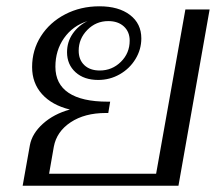

<svg xmlns="http://www.w3.org/2000/svg" viewBox="-20 -590 708 610"><path d="M646 -560 547 0H52L75 -129Q82 -166 116.5 -197Q151 -228 202 -242Q145 -256 113.5 -291Q82 -326 82 -377Q82 -431 110 -475Q138 -519 187 -544.5Q236 -570 296 -570Q357 -570 393 -542.5Q429 -515 429 -468Q429 -433 410.5 -402.5Q392 -372 360.5 -354Q329 -336 292 -336Q247 -336 220 -360.5Q193 -385 193 -424Q193 -457 211 -483Q229 -509 258 -523Q211 -508 183.5 -469Q156 -430 156 -378Q156 -323 198 -295Q240 -267 322 -267H330L324 -231H316Q249 -231 204.5 -201.5Q160 -172 151 -124L136 -38H476L569 -560ZM324 -523Q285 -523 257.5 -495Q230 -467 230 -429Q230 -400 248 -383Q266 -366 297 -366Q336 -366 364 -393.5Q392 -421 392 -461Q392 -489 373.5 -506Q355 -523 324 -523Z"/></svg>

Font: Fahkwang Light
Style: Italic
Weight: 300
Italic angle: -10°
Version: Version 1.000; ttfautohint (v1.6)